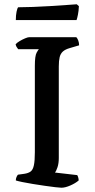

<svg xmlns="http://www.w3.org/2000/svg" viewBox="-20 -878 443 898"><path d="M267 0Q260 0 238.5 -2.5Q217 -5 189.5 -9Q162 -13 134 -17.5Q106 -22 84.5 -26.5Q63 -31 54 -34Q54 -42 57 -49.5Q60 -57 64 -61L93 -65Q113 -68 123.5 -76Q134 -84 138.5 -105Q143 -126 143 -166V-570Q143 -617 151.5 -632Q160 -647 162 -648H65Q63 -652 59 -656.5Q55 -661 53 -671Q59 -678 71.5 -685.5Q84 -693 97 -698.5Q110 -704 116 -704H337Q342 -699 346 -688.5Q350 -678 350 -666L306 -653Q285 -647 274 -637Q263 -627 259 -610.5Q255 -594 255 -567V-139Q255 -114 249 -96Q243 -78 237 -71L341 -59Q343 -57 345.5 -49Q348 -41 348 -34Q333 -21 309 -10.5Q285 0 267 0ZM54 -784Q54 -807 57.5 -823.5Q61 -840 65 -844Q94 -844 133.5 -845.5Q173 -847 214.5 -849.5Q256 -852 289.5 -854.5Q323 -857 339 -858L349 -849Q348 -827 344.5 -809.5Q341 -792 338 -784Z"/></svg>

Font: Texturina Medium 12pt Medium
Style: Regular
Weight: 500
Version: Version 1.002